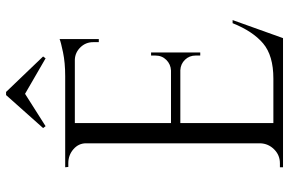

<svg xmlns="http://www.w3.org/2000/svg" viewBox="-176 -754 930 617"><g transform="rotate(-90 288.5 -445.0)"><path d="M292 -890H302L416 -771L410 -763L296 -829L192 -763L186 -771ZM73 -10Q99 -10 117.5 -28.5Q136 -47 137 -73V-633Q137 -657 118 -673.5Q99 -690 73 -690H61L60 -700H353Q396 -700 429.5 -707Q463 -714 472 -718V-592H462V-610Q462 -634 445.5 -651Q429 -668 406 -669H202V-360H371Q391 -361 405 -375Q419 -389 419 -410V-424H429V-266H419V-281Q419 -301 405.5 -315Q392 -329 372 -330H202V-31H345Q419 -31 458 -64Q497 -97 523 -162H533L475 0H60V-10Z"/></g></svg>

Font: Cinzel Decorative
Style: Regular
Weight: 400
Designer: Natanael Gama
Version: Version 1.001;PS 001.001;hotconv 1.0.56;makeotf.lib2.0.21325